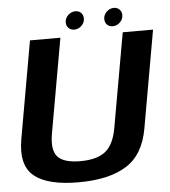

<svg xmlns="http://www.w3.org/2000/svg" viewBox="-55 -842 795 896"><g transform="rotate(-5 342.5 -394.0)"><path d="M277 4.5Q420.5 4.5 502 -46.8Q583.5 -98 604.5 -219L685 -675H543L465 -234.5Q451.5 -156.5 411.8 -124.8Q372 -93 294 -93Q216 -93 187.5 -125Q159 -157 173 -234.5L251 -675H108.5L28 -219Q7 -98 70 -46.8Q133 4.5 277 4.5ZM319.5 -707Q338 -707 353 -721.2Q368 -735.5 368 -755Q368 -771 357.8 -781.5Q347.5 -792 331.5 -792Q312.5 -792 297.2 -777.8Q282 -763.5 282 -744Q282 -728 292.2 -717.5Q302.5 -707 319.5 -707ZM499.5 -707Q518 -707 533 -721.2Q548 -735.5 548 -755Q548 -771 537.8 -781.5Q527.5 -792 511.5 -792Q492.5 -792 477.5 -777.8Q462.5 -763.5 462.5 -744Q462.5 -728 472.5 -717.5Q482.5 -707 499.5 -707Z"/></g></svg>

Font: Anybody UltraCondensed Thin SemiBold
Style: Italic
Weight: 600
Italic angle: -10°
Version: Version 1.111